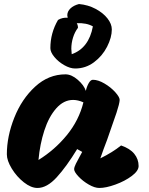

<svg xmlns="http://www.w3.org/2000/svg" viewBox="-20 -933 740 953"><path d="M230 -694Q230 -769 268 -834Q290 -847 316 -845Q314 -853 314 -857Q314 -876 329.5 -891Q345 -906 372 -913Q417 -909 454.5 -889Q492 -869 513.5 -841.5Q535 -814 535 -787Q535 -747 511.5 -701Q488 -655 446.5 -624Q405 -593 353 -593Q328 -593 299 -609.5Q270 -626 250 -650Q230 -674 230 -694ZM361 -818Q367 -808 367 -795Q351 -774 342.5 -746.5Q334 -719 334 -691Q334 -682 336 -664Q421 -694 441 -802Q410 -820 361 -818ZM668 -109Q668 -85 634 -59.5Q600 -34 553 -17Q506 0 473 0Q450 0 420.5 -17Q391 -34 369.5 -57Q348 -80 348 -93Q348 -103 356.5 -120Q365 -137 375 -155Q385 -173 388 -179L363 -193Q310 -106 261.5 -53Q213 0 166 0Q134 0 98.5 -28Q63 -56 38.5 -96Q14 -136 14 -167Q14 -256 51 -349Q88 -442 154.5 -503Q221 -564 305 -564Q335 -564 366 -537Q397 -510 406 -482Q411 -504 420.5 -520.5Q430 -537 441 -537Q467 -537 498.5 -518.5Q530 -500 552 -475.5Q574 -451 574 -437Q573 -418 558.5 -374Q544 -330 512 -240Q493 -191 478 -147Q539 -177 581 -211Q625 -196 646.5 -169.5Q668 -143 668 -109ZM394 -425Q367 -437 343 -437Q296 -437 259 -395Q222 -353 200 -285Q178 -217 171 -139Q252 -189 312 -262.5Q372 -336 394 -425Z"/></svg>

Font: Mogra
Style: Regular
Weight: 400
Designer: Lipi Raval
Foundry: Lipi Raval
Version: Version 1.002;PS 1.002;hotconv 1.0.88;makeotf.lib2.5.647800;